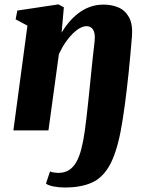

<svg xmlns="http://www.w3.org/2000/svg" viewBox="-20 -580 664 854"><path d="M268.5 254Q241.5 254 217.8 249.2Q194 244.5 184.5 236.5L202.5 182.5Q209 186 221.2 187.5Q233.5 189 238.5 189Q266.5 189 286 177Q305.5 165 319 141.5Q332.5 118 341.5 83.5Q350.5 49 357 3Q361.5 -28.5 365 -59.8Q368.5 -91 372 -123.2Q375.5 -155.5 378.8 -188.5Q382 -221.5 385.5 -255.5Q389 -289.5 392.8 -325.2Q396.5 -361 401 -398Q403 -418.5 399.8 -433Q396.5 -447.5 387.8 -455.5Q379 -463.5 364 -463.5Q351.5 -463.5 336.2 -455.5Q321 -447.5 304.8 -431.8Q288.5 -416 272.2 -392.8Q256 -369.5 242 -339.5L195.5 0H39.5L102 -466L49.5 -494L57 -533L240 -560.5L264 -547.5L254 -435Q267.5 -458 286 -480.2Q304.5 -502.5 327.8 -520.5Q351 -538.5 379.2 -549Q407.5 -559.5 441 -559.5Q477.5 -559.5 507.5 -546.5Q537.5 -533.5 554.2 -502.5Q571 -471.5 567 -418.5Q563.5 -378 560 -338.2Q556.5 -298.5 552.5 -260Q548.5 -221.5 544.2 -185.2Q540 -149 535.5 -115.5Q531 -82 526.2 -51.8Q521.5 -21.5 516.5 4.5Q497 104.5 465.8 158.5Q434.5 212.5 386.5 233.2Q338.5 254 268.5 254Z"/></svg>

Font: Merriweather 36pt Black
Style: Italic
Weight: 900
Italic angle: -7.8°
Version: Version 2.101